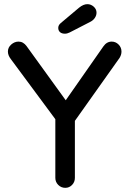

<svg xmlns="http://www.w3.org/2000/svg" viewBox="-20 -903 621 923"><path d="M555 -625 340 -322V-48Q340 -28 326.5 -14Q313 0 294 0Q274 0 260 -14Q246 -28 246 -48V-330L32 -619Q18 -637 18 -655Q18 -675 34 -689Q50 -703 69 -703Q92 -703 108 -681L296 -421L477 -680Q493 -703 517 -703Q536 -703 550 -689Q564 -675 564 -655Q564 -640 555 -625ZM260 -769Q260 -782 272 -792L360 -866Q381 -883 400 -883Q417 -883 430.5 -871Q444 -859 444 -842Q444 -829 436 -817Q428 -805 414 -798L315 -747Q303 -741 292 -741Q277 -741 268.5 -748.5Q260 -756 260 -769Z"/></svg>

Font: Quicksand Medium
Style: Regular
Weight: 500
Designer: Andrew Paglinawan
Foundry: Andrew Paglinawan
Version: Version 3.000